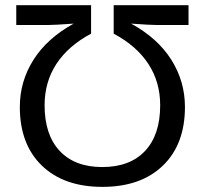

<svg xmlns="http://www.w3.org/2000/svg" viewBox="-20 -708 788 738"><path d="M373.5 10.3Q225.6 10.3 140.9 -71.5Q56.2 -153.3 56.2 -296.9Q56.2 -395 108.6 -478Q161.1 -561 263.2 -617.2Q188 -611.8 161.6 -611.8H42.5V-688H330.1V-578.6Q242.7 -532.2 197 -462.6Q151.4 -393.1 151.4 -303.2Q151.4 -189.9 209.5 -127.9Q267.6 -65.9 373 -65.9Q479.5 -65.9 537.6 -127.9Q595.7 -189.9 595.7 -303.2Q595.7 -392.6 550.3 -462.2Q504.9 -531.7 417 -578.6V-688H704.6V-611.8H585.4Q559.1 -611.8 483.9 -617.2Q585.4 -562 638.2 -478.8Q690.9 -395.5 690.9 -296.9Q690.9 -153.3 606.2 -71.5Q521.5 10.3 373.5 10.3Z"/></svg>

Font: Arial
Style: Regular
Weight: 400
Designer: Steve Matteson
Foundry: Ascender Corporation
Version: Version 2.00.3